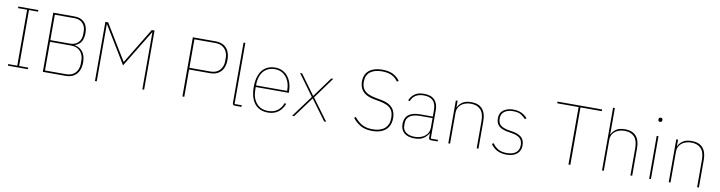

<svg xmlns="http://www.w3.org/2000/svg" viewBox="-25 -1479 8367 2231"><g transform="rotate(10 4158.0 -364.0)"><path d="M304 0H68V-19H175V-679H68V-698H304V-679H197V-19H304Z M480 0V-698H732Q806 -698 848 -654.5Q890 -611 890 -528Q890 -485 878.5 -453.5Q867 -422 845 -401.5Q823 -381 792 -371V-369Q825 -363 849 -348Q873 -333 889.5 -310Q906 -287 914 -256.5Q922 -226 922 -189Q922 -132 902.5 -89.5Q883 -47 844 -23.5Q805 0 748 0ZM502 -358V-20H748Q800 -20 833 -41Q866 -62 882 -96Q898 -130 898 -168V-210Q898 -248 882 -282Q866 -316 833 -337Q800 -358 748 -358ZM502 -678V-378H732Q778 -378 807.5 -396.5Q837 -415 851.5 -444.5Q866 -474 866 -507V-549Q866 -583 851.5 -612Q837 -641 807.5 -659.5Q778 -678 732 -678Z M1095 0V-698H1128L1286 -438L1384 -278H1387L1484 -438L1642 -698H1675V0H1654V-504V-673H1651L1548 -504L1385 -236L1222 -504L1119 -673H1116V-504V0Z M2149 0H2127V-698H2395Q2452 -698 2491 -675Q2530 -652 2549.5 -609.5Q2569 -567 2569 -510Q2569 -453 2549.5 -410.5Q2530 -368 2491 -345Q2452 -322 2395 -322H2149ZM2149 -678V-342H2395Q2447 -342 2480 -363Q2513 -384 2529 -417.5Q2545 -451 2545 -489V-531Q2545 -569 2529 -602.5Q2513 -636 2480 -657Q2447 -678 2395 -678Z M2824 0H2747Q2732 0 2725 -7Q2718 -14 2718 -29V-740H2739V-19H2824Z M3136 12Q3070 12 3022.5 -18Q2975 -48 2949.5 -107Q2924 -166 2924 -253Q2924 -340 2949 -399Q2974 -458 3020.5 -488Q3067 -518 3132 -518Q3193 -518 3239 -487.5Q3285 -457 3311 -400.5Q3337 -344 3337 -266V-256H2947V-229Q2947 -127 2996.5 -67Q3046 -7 3136 -7Q3200 -7 3244 -38.5Q3288 -70 3311 -131L3329 -124Q3307 -62 3258 -25Q3209 12 3136 12ZM3132 -499Q3073 -499 3031.5 -472Q2990 -445 2968.5 -395Q2947 -345 2947 -277V-275H3314V-279Q3314 -346 3291 -395Q3268 -444 3227.5 -471.5Q3187 -499 3132 -499Z M3421 0 3609 -255 3426 -506H3450L3621 -271H3623L3794 -506H3818L3635 -255L3823 0H3799L3623 -239H3621L3445 0Z M4369 12Q4282 12 4227.5 -20.5Q4173 -53 4135 -102L4153 -115Q4190 -67 4239.5 -37.5Q4289 -8 4369 -8Q4460 -8 4510 -51Q4560 -94 4560 -176Q4560 -235 4537.5 -268Q4515 -301 4478 -317Q4441 -333 4399 -341L4329 -354Q4259 -367 4220.5 -394Q4182 -421 4166.5 -457Q4151 -493 4151 -534Q4151 -594 4177.5 -633Q4204 -672 4252 -691Q4300 -710 4364 -710Q4441 -710 4491.5 -683.5Q4542 -657 4570 -615L4552 -602Q4522 -646 4476 -668Q4430 -690 4362 -690Q4274 -690 4223.5 -651.5Q4173 -613 4173 -534Q4173 -480 4195.5 -448Q4218 -416 4255 -399.5Q4292 -383 4335 -375L4405 -362Q4477 -349 4515 -321Q4553 -293 4567.5 -256Q4582 -219 4582 -178Q4582 -115 4556 -73Q4530 -31 4482 -9.5Q4434 12 4369 12Z M5139 0H5062Q5052 0 5045.5 -3Q5039 -6 5036 -12.5Q5033 -19 5033 -29V-87L5043 -77H5030Q5011 -41 4972.5 -14.5Q4934 12 4864 12Q4786 12 4743.5 -25Q4701 -62 4701 -130Q4701 -172 4718.5 -205Q4736 -238 4777.5 -256.5Q4819 -275 4891 -275H5033V-349Q5033 -427 4996.5 -463Q4960 -499 4889 -499Q4832 -499 4794.5 -476.5Q4757 -454 4736 -404L4718 -412Q4739 -461 4779 -489.5Q4819 -518 4889 -518Q4972 -518 5013 -475Q5054 -432 5054 -352V-19H5139ZM5033 -257H4892Q4803 -257 4763.5 -226Q4724 -195 4724 -145V-115Q4724 -63 4763.5 -35Q4803 -7 4864 -7Q4909 -7 4947.5 -22.5Q4986 -38 5009.5 -69.5Q5033 -101 5033 -148Z M5285 0H5264V-506H5285V-430H5288Q5302 -464 5340 -491Q5378 -518 5446 -518Q5531 -518 5575.5 -469Q5620 -420 5620 -325V0H5599V-321Q5599 -413 5558.5 -456Q5518 -499 5444 -499Q5402 -499 5366 -484Q5330 -469 5307.5 -438.5Q5285 -408 5285 -362Z M5951 12Q5890 12 5844.5 -10Q5799 -32 5764 -81L5782 -93Q5817 -46 5856.5 -26.5Q5896 -7 5951 -7Q6022 -7 6059.5 -37.5Q6097 -68 6097 -124Q6097 -181 6064.5 -208Q6032 -235 5969 -245L5925 -252Q5881 -259 5848.5 -274.5Q5816 -290 5798.5 -317.5Q5781 -345 5781 -389Q5781 -453 5827.5 -485.5Q5874 -518 5941 -518Q5985 -518 6016 -507.5Q6047 -497 6069.5 -480.5Q6092 -464 6108 -445L6092 -431Q6069 -457 6035.5 -478Q6002 -499 5942 -499Q5879 -499 5840.5 -471Q5802 -443 5802 -390Q5802 -334 5833.5 -308.5Q5865 -283 5929 -272L5973 -265Q6039 -255 6078.5 -223.5Q6118 -192 6118 -125Q6118 -82 6097.5 -51Q6077 -20 6040 -4Q6003 12 5951 12Z M6956 -678H6704V0H6682V-678H6430V-698H6956Z M7078 0V-740H7099V-430H7102Q7116 -464 7154 -491Q7192 -518 7260 -518Q7345 -518 7389.5 -469Q7434 -420 7434 -325V0H7413V-321Q7413 -413 7372.5 -456Q7332 -499 7258 -499Q7216 -499 7180 -484Q7144 -469 7121.5 -438.5Q7099 -408 7099 -362V0Z M7644 -673Q7631 -673 7626 -679.5Q7621 -686 7621 -694V-701Q7621 -709 7626 -715.5Q7631 -722 7644 -722Q7657 -722 7662 -715.5Q7667 -709 7667 -701V-694Q7667 -686 7662 -679.5Q7657 -673 7644 -673ZM7634 0V-506H7655V0Z M7886 0H7865V-506H7886V-430H7889Q7903 -464 7941 -491Q7979 -518 8047 -518Q8132 -518 8176.5 -469Q8221 -420 8221 -325V0H8200V-321Q8200 -413 8159.5 -456Q8119 -499 8045 -499Q8003 -499 7967 -484Q7931 -469 7908.5 -438.5Q7886 -408 7886 -362Z"/></g></svg>

Font: IBM Plex Sans Thin
Style: Regular
Weight: 250
Designer: Mike Abbink, Paul van der Laan, Pieter van Rosmalen
Foundry: Bold Monday
Version: Version 3.201